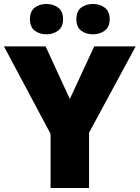

<svg xmlns="http://www.w3.org/2000/svg" viewBox="-20 -948 704 968"><path d="M332 -449 455 -714H664L429 -279V0H235V-273L0 -714H210ZM131 -851Q131 -891 155 -909.5Q179 -928 214 -928Q248 -928 273 -909.5Q298 -891 298 -851Q298 -812 273 -793.5Q248 -775 214 -775Q179 -775 155 -793.5Q131 -812 131 -851ZM365 -851Q365 -891 389 -909.5Q413 -928 449 -928Q483 -928 508 -909.5Q533 -891 533 -851Q533 -812 508 -793.5Q483 -775 449 -775Q413 -775 389 -793.5Q365 -812 365 -851Z"/></svg>

Font: Noto Sans Cham Black
Style: Regular
Weight: 900
Version: Version 2.002